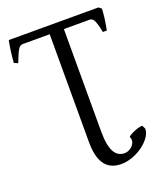

<svg xmlns="http://www.w3.org/2000/svg" viewBox="-146 -711 842 992"><g transform="rotate(-20 275.0 -214.5)"><path d="M308 -7V-571H447C466 -571 477 -565 492 -488H514C525 -545 528 -580 529 -603L514 -615H21C16 -591 8 -543 5 -495L26 -486C54 -557 61 -571 84 -571H230V23C230 118 260 186 349 186C436 186 527 113 527 59V56L518 37H514C489 37 437 63 437 70C437 70 442 78 442 87C442 114 413 139 385 139C339 139 308 103 308 -7Z"/></g></svg>

Font: Temporarium
Style: Regular
Weight: 400
Version: Version 1.1